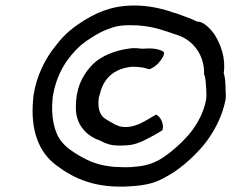

<svg xmlns="http://www.w3.org/2000/svg" viewBox="-20 -718 852 702"><path d="M101 -353C91 -243 121 -163 184 -115C251 -64 330 -28 459 -37C517 -41 550 -49 595 -76C645 -103 709 -163 741 -209C771 -252 794 -299 805 -355C806 -362 806 -373 805 -387C804 -417 804 -431 798 -451C806 -506 787 -555 765 -591C751 -611 724 -641 700 -639C681 -650 645 -661 625 -669C621 -670 618 -671 614 -672C582 -684 540 -694 496 -697C411 -702 351 -682 292 -646C248 -619 217 -594 187 -555C144 -503 113 -440 102 -366ZM172 -354 173 -365C187 -449 225 -507 276 -553C299 -572 343 -600 371 -610C398 -621 419 -626 455 -626C530 -626 572 -609 631 -589C688 -570 729 -513 726 -447C729 -440 731 -431 732 -421C733 -412 736 -369 734 -356C726 -312 708 -277 684 -243C658 -207 602 -156 563 -134C529 -115 500 -110 458 -107C448 -107 435 -106 421 -107C413 -107 405 -108 397 -108C341 -113 307 -127 268 -150C246 -163 222 -179 207 -198C178 -231 166 -293 172 -354ZM260 -364C257 -345 257 -322 258 -309C264 -255 299 -220 348 -203C363 -194 386 -186 410 -186C423 -185 437 -187 449 -187C489 -191 520 -212 544 -224C557 -231 566 -237 574 -242C581 -263 567 -292 551 -299C515 -280 473 -244 417 -256C413 -258 408 -260 402 -262C387 -271 372 -278 359 -288C343 -302 337 -328 341 -358C341 -361 342 -365 344 -369C344 -372 345 -374 346 -377C360 -436 403 -469 464 -474C475 -474 486 -473 496 -472C512 -470 517 -466 527 -465C539 -470 550 -477 559 -487C568 -498 580 -511 580 -526C574 -534 549 -544 505 -540H497C484 -542 479 -542 465 -542C415 -537 369 -522 333 -495C301 -470 270 -424 262 -376C261 -372 260 -368 260 -364Z"/></svg>

Font: Hussar Pisanka
Style: Kur
Weight: 400
Designer: Robert Jablonski
Foundry: Cannot Into Space Fonts
Version: Version 1.070